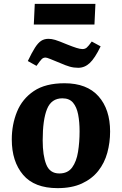

<svg xmlns="http://www.w3.org/2000/svg" viewBox="-20 -959 631 994"><path d="M278 15Q158 15 99.5 -54Q41 -123 41 -237Q41 -314 68 -380.5Q95 -447 155 -487.5Q215 -528 314 -528Q430 -528 490 -460.5Q550 -393 550 -278Q550 -221 535.5 -168Q521 -115 488.5 -74Q456 -33 404 -9Q352 15 278 15ZM287 -61Q331 -61 353.5 -92Q376 -123 384 -173Q392 -223 392 -279Q392 -328 384.5 -366.5Q377 -405 358 -427.5Q339 -450 303 -450Q246 -450 223.5 -394.5Q201 -339 201 -232Q201 -154 219.5 -107.5Q238 -61 287 -61ZM160 -939H474L469 -832H155ZM385 -608Q362 -608 341 -614Q320 -620 293 -632Q259 -646 240.5 -653.5Q222 -661 216 -661Q204 -661 196 -653Q188 -645 169 -618L124 -643Q145 -687 161 -712Q177 -737 193 -747.5Q209 -758 231 -758Q247 -758 265.5 -752.5Q284 -747 327 -729Q357 -717 376 -711Q395 -705 407 -705Q420 -705 429 -712.5Q438 -720 455 -744L501 -719Q471 -657 444.5 -632.5Q418 -608 385 -608Z"/></svg>

Font: Literata 12pt
Style: Bold Italic
Weight: 700
Italic angle: -2°
Designer: Latin by Veronika Burian and Jose Scaglione. Greek by Irene Vlachou. Cyrillic by Vera Evstafieva
Foundry: TypeTogether
Version: Version 3.002